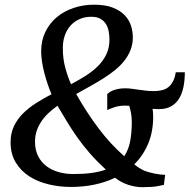

<svg xmlns="http://www.w3.org/2000/svg" viewBox="-20 -776 796 806"><path d="M24.4 -179.2Q24.4 -216.8 38.6 -246.3Q52.7 -275.9 76.4 -299.6Q100.1 -323.2 131.1 -343Q162.1 -362.8 196.3 -380.4Q187.5 -400.9 179.7 -424.1Q171.9 -447.3 165.8 -470.9Q159.7 -494.6 156.2 -517.8Q152.8 -541 152.8 -561Q152.8 -605.5 170.2 -641.6Q187.5 -677.7 217.5 -703.1Q247.6 -728.5 288.1 -742.4Q328.6 -756.3 375.5 -756.3Q421.4 -756.3 452.4 -744.4Q483.4 -732.4 502.4 -713.1Q521.5 -693.8 529.5 -669.2Q537.6 -644.5 537.6 -619.6Q537.6 -590.3 527.8 -565.7Q518.1 -541 501 -519.8Q483.9 -498.5 460.9 -480.2Q438 -461.9 411.4 -445.3Q384.8 -428.7 356.2 -412.8Q327.6 -397 299.8 -381.3Q343.8 -303.7 393.3 -237.8Q442.9 -171.9 501.5 -120.1Q520 -147.9 526.6 -183.8Q533.2 -219.7 533.2 -264.2Q533.2 -284.7 530 -301.5Q526.9 -318.4 522.5 -332Q517.6 -332 512.9 -332.3Q508.3 -332.5 502.9 -332.5Q480 -332.5 460.4 -325.9Q440.9 -319.3 430.2 -314V-381.3Q433.6 -384.8 439.7 -388.9Q445.8 -393.1 455.1 -396.7Q464.4 -400.4 477.1 -402.8Q489.7 -405.3 505.9 -405.3Q519.5 -405.3 533.7 -403.3Q547.9 -401.4 563 -399.2Q578.1 -397 593.8 -395.3Q609.4 -393.6 626.5 -393.6Q645 -393.6 660.4 -397.5Q675.8 -401.4 687.3 -410.6Q698.7 -419.9 706.5 -435.1Q714.4 -450.2 717.8 -472.7H755.9Q755.9 -438 749.8 -409.4Q743.7 -380.9 730.7 -360.6Q717.8 -340.3 697.3 -329.1Q676.8 -317.9 647.5 -317.9Q633.8 -317.9 620.6 -319.3Q621.6 -312 622.3 -303.7Q623 -295.4 623 -285.6Q623 -223.1 602.1 -173.1Q581.1 -123 543.5 -85.9Q554.2 -77.6 564.7 -71Q575.2 -64.5 586.4 -59.1Q606.4 -51.8 629.9 -47.1Q653.3 -42.5 673.3 -42L668 0Q638.2 7.3 616.7 8.5Q595.2 9.8 579.6 9.8Q548.8 9.8 518.8 0Q488.8 -9.8 462.9 -29.8Q381.8 8.8 277.3 8.8Q230 8.8 184.6 -2Q139.2 -12.7 103.5 -35.4Q67.9 -58.1 46.1 -93.8Q24.4 -129.4 24.4 -179.2ZM278.3 -422.4Q310.5 -439.5 339.8 -458Q369.1 -476.6 391.4 -498.8Q413.6 -521 426.5 -548.1Q439.5 -575.2 439.5 -609.4Q439.5 -626 436.5 -643.1Q433.6 -660.2 425.3 -674.1Q417 -688 402.1 -696.8Q387.2 -705.6 363.3 -705.6Q335 -705.6 312.7 -695.3Q290.5 -685.1 275.1 -667.5Q259.8 -649.9 251.7 -626Q243.7 -602.1 243.7 -574.2Q243.7 -528.3 254.6 -489.3Q265.6 -450.2 278.3 -422.4ZM127 -181.6Q127 -146 140.1 -120.4Q153.3 -94.7 175.5 -78.1Q197.8 -61.5 226.6 -53.5Q255.4 -45.4 287.1 -45.4Q331.1 -45.4 364.5 -50Q397.9 -54.7 424.3 -64Q385.3 -100.1 356.4 -133.3Q327.6 -166.5 304.7 -199Q281.7 -231.4 262 -264.2Q242.2 -296.9 221.2 -332Q200.7 -317.4 183.3 -301Q166 -284.7 153.6 -266.1Q141.1 -247.6 134 -226.6Q127 -205.6 127 -181.6Z"/></svg>

Font: Merriweather
Style: Italic
Weight: 400
Italic angle: -7°
Designer: Eben Sorkin ( eben@eyebytes.com )
Foundry: Eben Sorkin ( eben@eyebytes.com )
Version: Version 1.005; ttfautohint (v0.97) -l 13 -r 13 -G 200 -x 24 